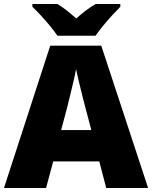

<svg xmlns="http://www.w3.org/2000/svg" viewBox="-20 -947 766 967"><path d="M515 0 480 -134H248L212 0H0L233 -717H490L726 0ZM409 -409Q404 -428 395 -463.5Q386 -499 377 -537Q368 -575 363 -599Q359 -575 350.5 -539Q342 -503 333.5 -468Q325 -433 319 -409L288 -292H440ZM269 -767Q254 -790 231.5 -817Q209 -844 185.5 -869.5Q162 -895 143 -913V-927H269Q295 -911 316.5 -894Q338 -877 364 -854Q390 -877 413 -894.5Q436 -912 462 -927H586V-913Q569 -896 545.5 -870.5Q522 -845 499.5 -817.5Q477 -790 461 -767Z"/></svg>

Font: Noto Sans Black
Style: Regular
Weight: 900
Designer: Monotype Design Team
Foundry: Monotype Imaging Inc.
Version: Version 2.007